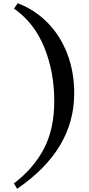

<svg xmlns="http://www.w3.org/2000/svg" viewBox="-20 -973 558 1203"><path d="M320 -340Q320 -523 257 -677Q194 -831 68 -919L91 -953Q198 -912 277.5 -831.5Q357 -751 401 -637.5Q445 -524 445 -388Q445 -34 87 210L67 176Q187 86 253.5 -38Q320 -162 320 -340Z"/></svg>

Font: Inknut Antiqua Light
Style: Regular
Weight: 300
Designer: Claus Eggers Sørensen
Foundry: Claus Eggers Sørensen
Version: Version 1.003; ttfautohint (v1.8.2) -l 8 -r 50 -G 200 -x 14 